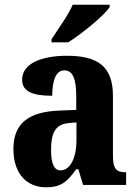

<svg xmlns="http://www.w3.org/2000/svg" viewBox="-20 -786 581 816"><path d="M199 -619V-606H270C330 -644 424 -721 446 -756V-766H289C270 -721 225 -660 199 -619ZM175 10C240 10 265 -13 304 -67H313L333 0H516V-54H513C473 -54 460 -70 460 -125V-379C460 -504 395 -549 265 -549C160 -549 74 -518 74 -447C74 -399 115 -379 202 -379C202 -447 219 -487 253 -487C291 -487 304 -448 304 -374V-319L232 -316C102 -311 37 -262 37 -153C37 -42 99 10 175 10ZM237 -62C209 -62 197 -93 197 -149C197 -221 215 -258 273 -263L305 -266V-191C305 -114 278 -62 237 -62Z"/></svg>

Font: Noto Serif Condensed ExtraBold
Style: Regular
Weight: 800
Width: 3
Designer: Monotype Design Team
Foundry: Monotype Imaging Inc.
Version: Version 2.013